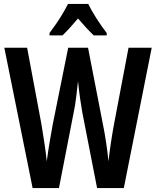

<svg xmlns="http://www.w3.org/2000/svg" viewBox="-20 -957 794 977"><path d="M752 -714 610 0H474L399 -384Q394 -412 388 -453Q382 -494 377 -544Q373 -509 368 -465.5Q363 -422 355 -385L280 0H146L2 -714H118L191 -324Q199 -277 206.5 -226Q214 -175 218 -136Q224 -183 232.5 -233.5Q241 -284 248 -322L327 -714H428L504 -323Q512 -284 519.5 -235Q527 -186 532 -136Q537 -182 544.5 -231.5Q552 -281 560 -324L634 -714ZM429 -937Q445 -904 470.5 -864Q496 -824 523 -789V-777H457Q439 -794 419 -815.5Q399 -837 377 -863Q355 -837 334.5 -814.5Q314 -792 298 -777H232V-789Q248 -810 266.5 -837Q285 -864 300.5 -890.5Q316 -917 326 -937Z"/></svg>

Font: Noto Sans Thai Looped ExtraCondensed SemiBold
Style: Regular
Weight: 600
Width: 2
Designer: Sasikarn Vongin, Ben Mitchell
Foundry: The Fontpad Ltd
Version: Version 1.001; ttfautohint (v1.8.4.7-5d5b)